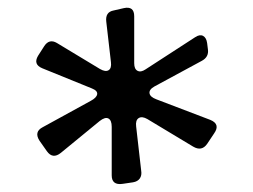

<svg xmlns="http://www.w3.org/2000/svg" viewBox="-20 -756 651 495"><path d="M516 -629Q519 -609 500 -599L378 -533Q364 -525 365.5 -515.5Q367 -506 383 -500L522 -447Q549 -436 532 -412L514 -385Q500 -365 478 -378L360 -449Q346 -457 337.5 -451.5Q329 -446 331 -430L344 -316Q346 -304 340.5 -296Q335 -288 323 -286L296 -282Q268 -278 268 -304V-429Q268 -446 259.5 -450.5Q251 -455 237 -444L137 -362Q116 -345 101 -366L82 -393Q67 -416 90 -428L214 -496Q229 -504 230.5 -513Q232 -522 217 -528L89 -580Q65 -590 78 -612L94 -637Q107 -657 127 -645L238 -578Q252 -570 260 -575Q268 -580 266 -596L254 -700Q251 -725 273 -729L299 -735Q326 -741 326 -714V-593Q326 -578 334.5 -573.5Q343 -569 355 -577L483 -660Q495 -668 503.5 -663.5Q512 -659 514 -645Z"/></svg>

Font: OpenDyslexic 3
Style: Regular
Weight: 400
Designer: Abelardo Gonzalez
Version: Version 1.000;PS 001.001;hotconv 1.0.56